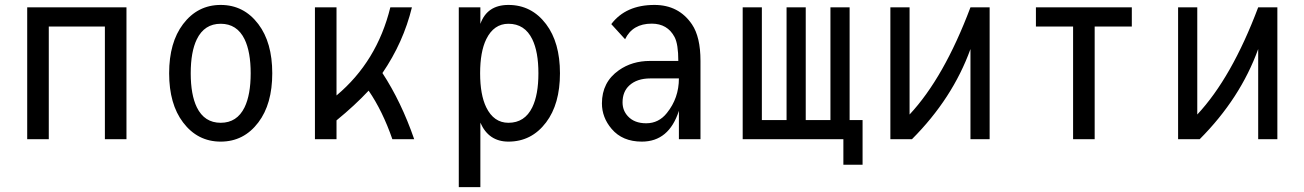

<svg xmlns="http://www.w3.org/2000/svg" viewBox="-20 -567 5313 782"><path d="M495.1 -537.1V0H407.2V-459H178.7V0H90.8V-537.1Z M976.1 -129.9Q1001 -181.2 1001 -268.6Q1001 -356 976.1 -407.2Q945.3 -470.2 878.9 -470.2Q812.5 -470.2 781.7 -407.2Q756.8 -356 756.8 -268.6Q756.8 -181.2 781.7 -129.9Q812.5 -66.9 878.9 -66.9Q945.3 -66.9 976.1 -129.9ZM725.6 -68.4Q668.9 -143.1 668.9 -268.6Q668.9 -394 725.6 -468.8Q784.7 -546.9 878.9 -546.9Q973.1 -546.9 1032.2 -468.8Q1088.9 -394 1088.9 -268.6Q1088.9 -143.1 1032.2 -68.4Q973.1 9.8 878.9 9.8Q784.7 9.8 725.6 -68.4Z M1262.7 0V-537.1H1350.6V-178.2Q1515.6 -316.4 1569.8 -537.1H1657.7Q1623 -394.5 1537.6 -269.5Q1614.3 -152.3 1667 0H1578.1Q1538.1 -115.2 1481.4 -197.8Q1425.3 -137.7 1350.6 -76.7V0Z M2050.8 -470.2Q1991.2 -470.2 1960.4 -407.2Q1935.5 -356 1935.5 -268.6Q1935.5 -181.2 1960.4 -129.9Q1991.2 -66.9 2050.8 -66.9Q2117.2 -66.9 2147.9 -129.9Q2172.9 -181.2 2172.9 -268.6Q2172.9 -356 2147.9 -407.2Q2117.2 -470.2 2050.8 -470.2ZM1848.6 -537.1H1936.5V-469.7Q1963.9 -546.9 2050.8 -546.9Q2145 -546.9 2204.1 -468.8Q2260.7 -394 2260.7 -268.6Q2260.7 -143.1 2204.1 -68.4Q2145 9.8 2050.8 9.8Q1970.2 9.8 1936.5 -67.4V195.3H1848.6Z M2833 0H2745.1V-115.7Q2704.6 9.8 2594.2 9.8Q2515.1 9.8 2471.2 -42Q2431.6 -88.4 2431.6 -146Q2431.6 -232.4 2500.5 -280.8Q2554.2 -318.8 2627.4 -318.8H2742.7Q2742.7 -387.2 2727.5 -416Q2698.7 -470.7 2634.3 -470.7Q2556.6 -470.7 2525.9 -407.2L2469.7 -468.8Q2528.8 -546.9 2645.5 -546.9Q2744.6 -546.9 2798.3 -467.8Q2833 -416.5 2833 -319.3ZM2745.1 -247.6Q2688.5 -247.6 2628.9 -247.6Q2574.2 -247.6 2543 -218.8Q2515.6 -193.4 2515.6 -149.9Q2515.6 -117.2 2537.1 -93.8Q2563.5 -64.9 2611.8 -64.9Q2663.1 -64.9 2696.3 -106.9Q2745.1 -167.5 2745.1 -247.6Z M3004.9 0V-537.1H3083V-78.1H3183.6V-537.1H3261.7V-78.1H3362.3V-537.1H3440.4V-78.1H3493.2V104H3415V0Z M3606.4 0V-537.1H3684.6V-100.6Q3824.7 -250.5 3932.6 -537.1H4010.7V0H3932.6V-367.2Q3859.9 -166 3694.3 0Z M4350.6 0V-459H4199.2V-537.1H4589.8V-459H4438.5V0Z M4778.3 0V-537.1H4856.4V-100.6Q4996.6 -250.5 5104.5 -537.1H5182.6V0H5104.5V-367.2Q5031.7 -166 4866.2 0Z"/></svg>

Font: Consola Mono
Style: Book
Weight: 400
Monospace: yes
Version: Version 2.001